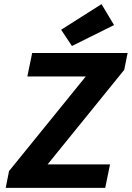

<svg xmlns="http://www.w3.org/2000/svg" viewBox="-20 -909 640 929"><path d="M181.7 -78.4 581.1 -571 597.5 -652.7H135.7L112.3 -539.1H483.2L432.8 -585.6L23.8 -81.4L7.6 0H489.1L512.4 -113.6H145.9L181.7 -78.4ZM328.1 -686.4 531.9 -787.8 471.1 -889 275.8 -765 328.1 -686.4Z"/></svg>

Font: Source Code Variable
Style: Italic
Weight: 400
Italic angle: -11°
Monospace: yes
Designer: Paul D. Hunt, Teo Tuominen
Foundry: Adobe Systems Incorporated
Version: Version 1.005;PS 1.0;hotconv 16.6.54;makeotf.lib2.5.65590